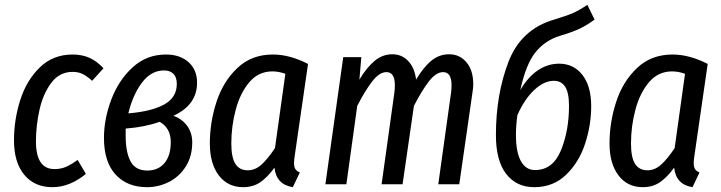

<svg xmlns="http://www.w3.org/2000/svg" viewBox="-20 -764 2991 796"><path d="M409 -481 362 -429Q341 -448 323 -457Q305 -466 281 -466Q227 -466 193 -421Q159 -376 144 -310Q129 -244 129 -178Q129 -63 206 -63Q232 -63 253 -72Q274 -81 302 -101L336 -43Q269 12 197 12Q123 12 80.5 -39.5Q38 -91 38 -182Q38 -268 64 -349.5Q90 -431 145 -484.5Q200 -538 281 -538Q320 -538 350.5 -524.5Q381 -511 409 -481Z M797 -421Q797 -329 699 -284Q735 -271 756 -242Q777 -213 777 -174Q777 -116 750 -73.5Q723 -31 680 -9.5Q637 12 590 12Q507 12 459 -40.5Q411 -93 411 -192Q411 -271 441.5 -351.5Q472 -432 530 -485Q588 -538 668 -538Q726 -538 761.5 -506.5Q797 -475 797 -421ZM512 -294Q609 -302 661 -331Q713 -360 713 -416Q713 -444 699 -458Q685 -472 660 -472Q607 -472 569 -422Q531 -372 512 -294ZM501 -231V-200Q501 -134 521 -95.5Q541 -57 591 -57Q636 -57 662 -88Q688 -119 688 -175Q688 -233 642 -259Q580 -237 501 -231Z M1257 -499 1202 -119Q1199 -101 1199 -88Q1199 -73 1204 -64Q1209 -55 1223 -49L1194 12Q1125 1 1118 -69Q1089 -29 1059 -8.5Q1029 12 988 12Q924 12 887 -37Q850 -86 850 -169Q850 -257 877.5 -341.5Q905 -426 964 -482Q1023 -538 1111 -538Q1181 -538 1257 -499ZM939 -169Q939 -111 956 -84.5Q973 -58 1007 -58Q1038 -58 1064 -81.5Q1090 -105 1120 -150L1163 -458Q1136 -468 1109 -468Q1052 -468 1014 -423.5Q976 -379 957.5 -310Q939 -241 939 -169Z M1942 -415Q1942 -400 1939 -382L1884 0H1797L1850 -380Q1852 -392 1852 -411Q1852 -465 1817 -465Q1788 -465 1758.5 -427Q1729 -389 1696 -325L1649 0H1562L1615 -380Q1617 -392 1617 -411Q1617 -465 1582 -465Q1553 -465 1523.5 -427Q1494 -389 1461 -325L1416 0H1329L1403 -527H1478L1470 -434Q1501 -485 1533.5 -512Q1566 -539 1607 -539Q1646 -539 1672.5 -511Q1699 -483 1705 -434Q1736 -486 1768.5 -512.5Q1801 -539 1842 -539Q1886 -539 1914 -505.5Q1942 -472 1942 -415Z M2431 -324Q2431 -246 2406 -169Q2381 -92 2327.5 -40Q2274 12 2195 12Q2121 12 2078.5 -43Q2036 -98 2036 -204Q2036 -372 2088 -507.5Q2140 -643 2278 -683Q2328 -698 2355.5 -710Q2383 -722 2415 -744L2445 -683Q2416 -661 2385 -646Q2354 -631 2300 -615Q2239 -596 2199.5 -546.5Q2160 -497 2137 -390Q2167 -443 2208.5 -471.5Q2250 -500 2298 -500Q2358 -500 2394.5 -453.5Q2431 -407 2431 -324ZM2339 -325Q2339 -380 2323 -404.5Q2307 -429 2276 -429Q2236 -429 2195.5 -391.5Q2155 -354 2125 -287Q2119 -244 2119 -205Q2119 -133 2139.5 -96Q2160 -59 2198 -59Q2272 -59 2305.5 -140.5Q2339 -222 2339 -325Z M2914 -499 2859 -119Q2856 -101 2856 -88Q2856 -73 2861 -64Q2866 -55 2880 -49L2851 12Q2782 1 2775 -69Q2746 -29 2716 -8.5Q2686 12 2645 12Q2581 12 2544 -37Q2507 -86 2507 -169Q2507 -257 2534.5 -341.5Q2562 -426 2621 -482Q2680 -538 2768 -538Q2838 -538 2914 -499ZM2596 -169Q2596 -111 2613 -84.5Q2630 -58 2664 -58Q2695 -58 2721 -81.5Q2747 -105 2777 -150L2820 -458Q2793 -468 2766 -468Q2709 -468 2671 -423.5Q2633 -379 2614.5 -310Q2596 -241 2596 -169Z"/></svg>

Font: Fira Sans Extra Condensed
Style: Italic
Weight: 400
Width: 3
Italic angle: -8°
Designer: Carrois Corporate & Edenspiekermann AG
Foundry: Carrois Corporate GbR & Edenspiekermann AG
Version: Version 4.203